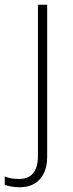

<svg xmlns="http://www.w3.org/2000/svg" viewBox="-71 -550 308 810"><path d="M13 240Q-7 240 -23 237Q-39 234 -51 230V194Q-36 201 -20.5 203Q-5 205 11 205Q49 205 69 180.5Q89 156 89 109V-530H128V112Q128 154 113 183Q98 212 72.5 226Q47 240 13 240Z"/></svg>

Font: Noto Sans Hebrew ExtraLight
Style: Regular
Weight: 250
Designer: Monotype Design Team
Foundry: Monotype Imaging Inc.
Version: Version 2.003